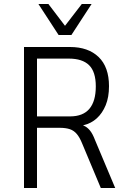

<svg xmlns="http://www.w3.org/2000/svg" viewBox="-20 -940 650 960"><path d="M100 0V-705H330Q421 -705 473 -655Q525 -605 525 -509Q525 -454 508.5 -414Q492 -374 464 -348.5Q436 -323 398 -314L395 -313L400 -311Q415 -305 429 -288.5Q443 -272 455 -240L556 0H484L391 -222Q379 -252 364.5 -269.5Q350 -287 329.5 -294Q309 -301 277 -301H165V0ZM165 -358H330Q395 -358 427 -396Q459 -434 459 -508Q459 -581 425.5 -614Q392 -647 324 -647H165ZM273 -765 172 -920H222L305 -811L389 -920H438L337 -765Z"/></svg>

Font: Nunito Sans 7pt Condensed Light
Style: Regular
Weight: 300
Width: 3
Designer: Vernon Adams
Foundry: Vernon Adams
Version: Version 3.101;gftools[0.9.27]